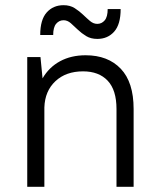

<svg xmlns="http://www.w3.org/2000/svg" viewBox="-20 -720 615 740"><path d="M85 -500H136L144 -418Q169 -461 211.5 -484Q254 -507 310 -507Q396 -507 445.5 -455Q495 -403 495 -300V0H429V-300Q429 -373 395 -409Q361 -445 300 -445Q234 -445 193.5 -407Q153 -369 151 -306V0H85ZM355 -570Q330 -570 312 -581Q294 -592 280 -605.5Q266 -619 253 -630.5Q240 -642 225 -642Q208 -642 196.5 -628.5Q185 -615 185 -585H135Q135 -644 160 -672Q185 -700 225 -700Q250 -700 268 -688.5Q286 -677 300 -663.5Q314 -650 327 -639Q340 -628 355 -628Q372 -628 383.5 -641.5Q395 -655 395 -685H445Q445 -626 420 -598Q395 -570 355 -570Z"/></svg>

Font: Retni Sans
Style: Regular
Weight: 400
Designer: Vitaly Kuzmin
Foundry: ParaType Ltd.
Version: Version 1.00;March 2, 2019;FontCreator 11.5.0.2425 64-bit; t